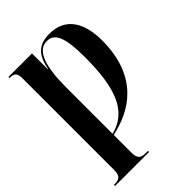

<svg xmlns="http://www.w3.org/2000/svg" viewBox="-273 -843 1201 1201"><g transform="rotate(-45 327.5 -242.0)"><path d="M14 240H315V230H292C255 230 234 218 234 166V8C408 -28 601 -141 601 -461C601 -612 543 -724 397 -724C298 -724 254 -676 235 -572H233V-714H25V-704H28C66 -704 81 -692 81 -644V166C81 218 59 230 23 230H14ZM234 -2V-411C234 -598 269 -703 353 -703C423 -703 451 -636 451 -463C451 -189 394 -41 234 -2Z"/></g></svg>

Font: Noto Serif Display Condensed ExtraBold
Style: Regular
Weight: 800
Width: 3
Designer: Monotype Design Team
Foundry: Monotype Imaging Inc.
Version: Version 2.009